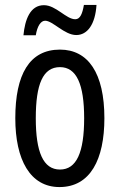

<svg xmlns="http://www.w3.org/2000/svg" viewBox="-20 -748 485 778"><path d="M75 -605H125C131 -642 145 -664 163 -664C194 -664 241 -606 289 -606C334 -606 366 -649 371 -728H320C314 -693 305 -670 285 -670C248 -670 207 -727 158 -727C102 -727 81 -668 75 -605ZM403 -269C403 -452 337 -547 223 -547C99 -547 42 -446 42 -269C42 -101 102 10 221 10C346 10 403 -102 403 -269ZM125 -269C125 -407 154 -476 223 -476C290 -476 321 -407 321 -269C321 -130 290 -61 223 -61C155 -61 125 -132 125 -269Z"/></svg>

Font: Noto Sans Devanagari ExtraCondensed
Style: Regular
Weight: 400
Width: 2
Designer: Jelle Bosma - Monotype Design Team
Foundry: Monotype Imaging Inc.
Version: Version 2.004